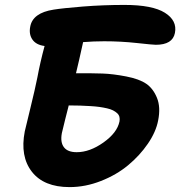

<svg xmlns="http://www.w3.org/2000/svg" viewBox="-20 -722 729 776"><path d="M261.2 34.2Q157.2 34.2 108.9 -27.8Q60.5 -89.8 80.1 -190.9Q85 -212.4 103.3 -287.1Q121.6 -361.8 130.9 -408.2Q142.6 -471.2 160.2 -536.1Q126 -540.5 111.1 -562Q96.2 -583.5 102.1 -613.8Q111.8 -669.9 196.8 -683.1Q233.4 -689 315.2 -695.6Q397 -702.1 482.9 -702.1Q596.2 -702.1 646.5 -670.4Q696.8 -638.7 687 -588.9Q677.7 -541 609.9 -541Q598.1 -541 533.4 -548.1Q468.8 -555.2 400.9 -555.2Q359.4 -555.2 315.9 -551.8Q311.5 -529.8 300.3 -481.9Q289.1 -434.1 287.1 -425.8Q353 -426.3 394.8 -424.8Q436.5 -423.3 489.7 -413.1Q543 -402.8 571 -383.5Q599.1 -364.3 614.5 -326.4Q629.9 -288.6 619.1 -234.9Q610.4 -189 577.6 -141.1Q544.9 -93.3 497.8 -54.2Q450.7 -15.1 387.9 9.5Q325.2 34.2 261.2 34.2ZM230 -184.1Q223.1 -147 238.3 -127Q253.4 -106.9 290 -106.9Q342.8 -106.9 398.2 -146.2Q453.6 -185.5 462.9 -231Q464.8 -241.2 462.6 -249.8Q460.4 -258.3 453.4 -264.6Q446.3 -271 436.8 -275.9Q427.2 -280.8 412.4 -284.2Q397.5 -287.6 381.8 -289.8Q366.2 -292 345.2 -293.2Q324.2 -294.4 304 -295.2Q283.7 -295.9 257.8 -295.9Q254.9 -284.2 243.9 -241.2Q232.9 -198.2 230 -184.1Z"/></svg>

Font: Shantell Sans Bouncy
Style: Bold Italic
Weight: 700
Italic angle: -11.31°
Designer: Stephen Nixon, Anya Danilova, Shantell Martin
Foundry: Arrow Type
Version: Version 1.006;[9816181b4]